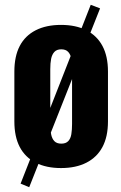

<svg xmlns="http://www.w3.org/2000/svg" viewBox="-20 -692 506 802"><path d="M102 90 66 75 359 -672 398 -657ZM235 10Q173 10 129 -12.5Q85 -35 62.5 -78Q40 -121 40 -185V-393Q40 -457 62.5 -500Q85 -543 129 -565.5Q173 -588 235 -588Q297 -588 341 -565.5Q385 -543 408 -500Q431 -457 431 -393V-185Q431 -121 408 -78Q385 -35 341 -12.5Q297 10 235 10ZM236 -92Q255 -92 265 -102.5Q275 -113 278 -131.5Q281 -150 281 -174V-403Q281 -428 278 -446Q275 -464 265 -475Q255 -486 236 -486Q217 -486 207 -475Q197 -464 193.5 -446Q190 -428 190 -403V-174Q190 -150 193.5 -131.5Q197 -113 207 -102.5Q217 -92 236 -92Z"/></svg>

Font: Oswald SemiBold
Style: Regular
Weight: 600
Designer: Vernon Adams
Foundry: Vernon Adams
Version: Version 4.103;gftools[0.9.33.dev8+g029e19f]